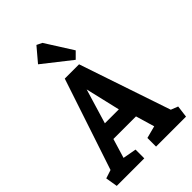

<svg xmlns="http://www.w3.org/2000/svg" viewBox="-281 -1069 1178 1178"><g transform="rotate(-45 308.0 -480.0)"><path d="M8 0 -5 -78 50 -96 248 -691H372L573 -96L619 -78L609 0H349V-75L429 -96L393 -218H197L159 -92L247 -76V0ZM228 -323H349L296 -549ZM377 -725 194 -869 271 -960 306 -943 418 -766Z"/></g></svg>

Font: Kreon
Style: Bold
Weight: 700
Designer: Julia Petretta
Foundry: Julia Petretta and Eli Heuer
Version: Version 2.002